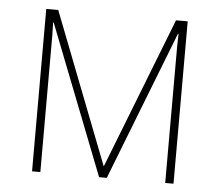

<svg xmlns="http://www.w3.org/2000/svg" viewBox="-44 -575 687 622"><g transform="rotate(5 300.0 -264.0)"><path d="M542 -528H504L312 -36L121 -528H82V0H109V-403Q109 -427 109 -445.5Q109 -464 108 -486H110L300 0H325L514 -485H516Q515 -462 515 -444.5Q515 -427 515 -406V0H542Z"/></g></svg>

Font: Noto Sans Display Thin
Style: Regular
Weight: 250
Designer: Monotype Design Team
Foundry: Monotype Imaging Inc.
Version: Version 1.900